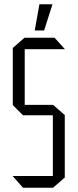

<svg xmlns="http://www.w3.org/2000/svg" viewBox="-20 -881 364 901"><path d="M96 -650V-704H236L284 -651V-650ZM88 0 40 -54V-55H228V0ZM88 -340 40 -388V-389H228V-340ZM40 -389V-656L95 -704H96V-389ZM228 0V-389H229L284 -341V-48L229 0ZM143 -738 165 -861H226V-860L187 -738Z"/></svg>

Font: Foldit Thin Light
Style: Regular
Weight: 300
Version: Version 1.003